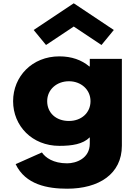

<svg xmlns="http://www.w3.org/2000/svg" viewBox="-20 -870 819 1165"><path d="M184.3 -688 259.2 -597 427.5 -709 595.8 -597 670.5 -688 427.5 -850ZM74.9 126C134.3 251 269.6 275 387.3 275C579.8 275 719.5 186 719.5 14V-513H524.8V-467H521.5C475.3 -506 414.8 -528 340 -528C175 -528 59.5 -406 59.5 -256C59.5 -106 175 15 340 15C417 15 483 5 524.8 -37V1C524.8 92 441.2 121 387.3 121C302.6 121 255.3 86 234.4 55ZM266.3 -256C266.3 -327 324.6 -377 398.3 -377C470.9 -377 529.2 -327 529.2 -256C529.2 -186 474.2 -136 398.3 -136C319.1 -136 266.3 -186 266.3 -256Z"/></svg>

Font: Hussar
Style: BdWide
Weight: 700
Foundry: Cannot Into Space Fonts
Version: Version 2.00